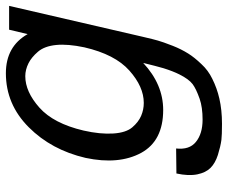

<svg xmlns="http://www.w3.org/2000/svg" viewBox="-81 -494 775 653"><g transform="rotate(-90 306.5 -167.5)"><path d="M374 -469Q321 -469 267 -421Q213 -373 189 -271Q176 -214 179 -169Q182 -126 200 -105Q218 -84 239 -75Q260 -66 283 -66Q338 -66 393 -115Q448 -164 472 -268Q484 -325 480 -364Q476 -404 457 -426Q438 -448 418 -458Q396 -469 374 -469ZM96 -264Q123 -380 200 -457Q278 -535 384 -535Q475 -535 517 -461L532 -524H613L508 -70Q499 -31 495 -18Q491 -3 477 33Q466 61 451 85Q438 106 415 130Q394 153 365 167Q333 183 298 191Q259 200 212 200Q173 200 157 198Q135 195 106 186Q78 177 62 161Q46 145 40 116Q34 86 43 45L128 44Q123 89 150 111Q178 134 226 134Q268 134 297 124Q331 112 347 100Q364 87 380 55Q391 33 401 1Q408 -23 419 -68Q346 0 259 0Q154 0 113 -75Q72 -151 96 -264Z"/></g></svg>

Font: Miedinger
Style: Italic
Weight: 400
Italic angle: -13°
Version: Version 001.000